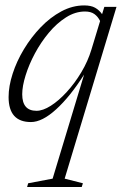

<svg xmlns="http://www.w3.org/2000/svg" viewBox="-20 -452 462 726"><path d="M179 223.5 298 -170Q245 -86.5 192.2 -38.5Q139.5 9.5 97 9.5Q12.5 9.5 12.5 -85Q12.5 -126 27.8 -173.2Q43 -220.5 70.5 -266Q98 -311.5 134 -349Q170 -386.5 212 -409Q254 -431.5 298.5 -431.5Q324 -431.5 339.5 -422.8Q355 -414 366 -398.5L374.5 -426H420.5L224.5 223.5L293.5 241L289 255H82.5L86.5 241ZM64 -95.5Q64 -33 118 -33Q142 -33 172 -52Q202 -71 232.2 -104Q262.5 -137 287.5 -178.8Q312.5 -220.5 326 -265.5L358.5 -372.5Q350.5 -389 337 -398.8Q323.5 -408.5 301.5 -408.5Q264.5 -408.5 229.5 -386.2Q194.5 -364 164.5 -328Q134.5 -292 112 -250Q89.5 -208 76.8 -167Q64 -126 64 -95.5Z"/></svg>

Font: Newsreader Text Light
Style: Italic
Weight: 300
Italic angle: -17°
Designer: Hugues Gentile
Foundry: Production Type
Version: Version 1.001